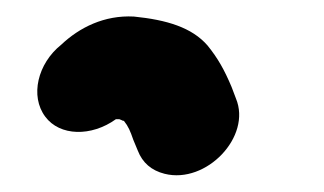

<svg xmlns="http://www.w3.org/2000/svg" viewBox="-20 21 391 232"><path d="M120.1 165H124.1C125.9 165.7 127.5 166.3 128.7 167H129.7C135.2 173.9 137.4 179.4 141.1 190L146.5 203C152.2 217.7 163 227 178.9 231C229.3 243.7 284.3 186 265.1 140L259.8 126C251 105.2 243.4 91.6 230.8 76C211.8 54.1 181.4 45 141.8 41C106.1 39.1 76 54.2 54 75C25.5 97.7 16 137.1 34.7 162C52.2 185.6 90.4 186.4 120.1 165Z"/></svg>

Font: Smoothie
Style: It
Weight: 400
Foundry: Cannot Into Space Fonts
Version: Version 0.8